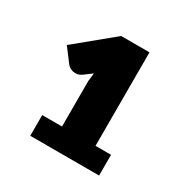

<svg xmlns="http://www.w3.org/2000/svg" viewBox="-99 -911 531 546"><g transform="rotate(30 167.0 -637.5)"><path d="M293.5 -518V-450H67.5V-518H132.5V-667L135.5 -694L110.5 -675.5Q103 -670 95.5 -668.8Q88 -667.5 81.5 -669Q75 -670.5 70 -673.8Q65 -677 62.5 -680.5L28.5 -725.5L149.5 -825H242.5V-518Z"/></g></svg>

Font: Lato ExtraBold
Style: Regular
Weight: 800
Designer: Lukasz Dziedzic with Adam Twardoch and Botio Nikoltchev
Foundry: tyPoland Lukasz Dziedzic
Version: Version 2.015; 2015-08-06; http://www.latofonts.com/